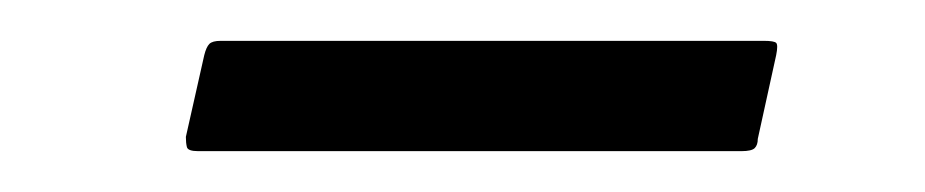

<svg xmlns="http://www.w3.org/2000/svg" viewBox="-20 -325 453 94"><path d="M77 -251Q72 -251 71.5 -253Q71 -255 71 -258L80 -298Q81 -302 82.5 -303.5Q84 -305 88 -305H354Q359 -305 360 -304Q361 -303 360 -298L351 -257Q351 -254 349.5 -252.5Q348 -251 343 -251Z"/></svg>

Font: Glory
Style: Italic
Weight: 400
Italic angle: -12°
Designer: Robert Leuschke
Foundry: Robert Leuschke
Version: Version 1.011